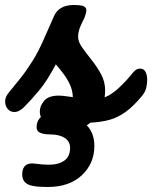

<svg xmlns="http://www.w3.org/2000/svg" viewBox="-32 -497 608 767"><path d="M234 27Q177 27 152 1Q127 -25 127 -51Q127 -74 144.5 -94.5Q162 -115 202 -115Q216 -115 228.5 -113Q241 -111 259 -109Q258 -137 246.5 -161Q235 -185 219.5 -205Q204 -225 191 -240Q157 -175 124.5 -136Q92 -97 63 -68Q44 -50 27 -49.5Q10 -49 -0.5 -61Q-11 -73 -11.5 -91Q-12 -109 3 -127Q26 -155 50 -185Q74 -215 99 -255Q119 -287 140 -333.5Q161 -380 184 -433Q193 -454 212.5 -465.5Q232 -477 263 -477Q292 -477 302.5 -472Q313 -467 313 -456Q313 -451 309.5 -438Q306 -425 298 -411Q289 -393 284.5 -379Q280 -365 280 -350Q280 -330 296.5 -307Q313 -284 334 -257.5Q355 -231 371.5 -201Q388 -171 388 -136Q388 -129 387.5 -122Q387 -115 386 -108Q414 -119 444 -147Q474 -175 501 -209Q509 -218 515.5 -220.5Q522 -223 528 -223Q542 -223 549 -210.5Q556 -198 556 -178Q556 -164 552.5 -147.5Q549 -131 537 -116Q502 -73 470 -50Q438 -27 404.5 -18Q371 -9 329 -7Q310 9 286.5 18Q263 27 234 27ZM158 250Q142 250 126 249Q110 248 96 245Q53 236 57 193Q61 149 110 157Q125 159 138 160Q151 161 163 161Q202 161 225 144.5Q248 128 248 94Q248 68 226.5 54Q205 40 168 40Q142 40 126.5 32.5Q111 25 115 0Q119 -19 131 -29Q143 -39 168 -39H194Q262 -39 303.5 -6.5Q345 26 345 86Q345 156 295 203Q245 250 158 250Z"/></svg>

Font: Pacifico
Style: Regular
Weight: 400
Designer: Vernon Adams
Foundry: Vernon Adams
Version: Version 3.010; ttfautohint (v1.8.4.7-5d5b)